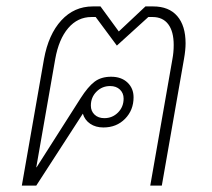

<svg xmlns="http://www.w3.org/2000/svg" viewBox="-20 -578 660 598"><path d="M558 -443Q558 -422 553 -394L484 0H448L517 -394Q521 -415 521 -438Q521 -480 504 -502.5Q487 -525 455 -525H442L344 -436L278 -525H265Q222 -525 192.5 -490.5Q163 -456 152 -394L93 -57H94L231 -272Q254 -308 274.5 -323.5Q295 -339 326 -339Q358 -339 377 -321Q396 -303 396 -275Q396 -235 369.5 -208Q343 -181 302 -181Q278 -181 261 -192.5Q244 -204 238 -224L93 0H48L117 -394Q131 -471 171 -514.5Q211 -558 269 -558H293L350 -480L433 -558H457Q506 -558 532 -528Q558 -498 558 -443ZM263 -249Q263 -232 274.5 -221Q286 -210 305 -210Q330 -210 347.5 -227.5Q365 -245 365 -271Q365 -288 353.5 -299Q342 -310 323 -310Q298 -310 280.5 -292.5Q263 -275 263 -249Z"/></svg>

Font: Bai Jamjuree ExtraLight
Style: Italic
Weight: 275
Italic angle: -10°
Version: Version 1.000; ttfautohint (v1.6)